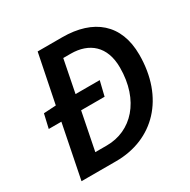

<svg xmlns="http://www.w3.org/2000/svg" viewBox="-149 -794 925 935"><g transform="rotate(-30 313.5 -327.0)"><path d="M49 0H244C453 0 601 -151 601 -393C601 -565 493 -654 318 -654H180L125 -382L56 -378L38 -300H109ZM178 -89 220 -300H352L372 -382H236L272 -564H314C417 -564 488 -506 488 -386C488 -201 381 -89 243 -89Z"/></g></svg>

Font: Source Sans Pro Semibold
Style: Italic
Weight: 600
Italic angle: -11°
Designer: Paul D. Hunt
Foundry: Adobe Systems Incorporated
Version: Version 3.006;hotconv 1.0.111;makeotfexe 2.5.65597